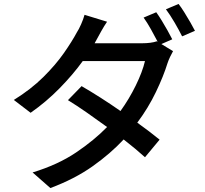

<svg xmlns="http://www.w3.org/2000/svg" viewBox="-20 -875 1040 972"><path d="M884 -855Q898 -837 913.5 -812Q929 -787 943.5 -762Q958 -737 967 -719L902 -691Q886 -723 863.5 -761.5Q841 -800 820 -828ZM522 -765Q507 -743 492.5 -717Q478 -691 470 -676L459 -656H700Q721 -656 740.5 -658.5Q760 -661 774 -666L778 -664Q763 -693 744 -727Q725 -761 707 -786L771 -813Q784 -795 799 -770.5Q814 -746 828 -721Q842 -696 852 -676L797 -652L856 -616Q849 -604 841 -587Q833 -570 828 -555Q808 -490 769.5 -409.5Q731 -329 675 -254Q707 -231 736 -209Q765 -187 788 -168L714 -79Q692 -99 665 -121.5Q638 -144 606 -169Q539 -97 448.5 -33Q358 31 235 77L145 -2Q273 -41 365 -103Q457 -165 522 -232Q470 -270 419 -305.5Q368 -341 324 -368L393 -439Q438 -413 489 -380.5Q540 -348 590 -313Q634 -374 667.5 -442.5Q701 -511 714 -566H399Q350 -498 282.5 -429Q215 -360 135 -304L50 -369Q137 -423 199.5 -485Q262 -547 303.5 -606.5Q345 -666 369 -711Q379 -726 390.5 -752Q402 -778 408 -800Z"/></svg>

Font: Source Han Sans SC Medium
Style: Regular
Weight: 500
Designer: Ryoko NISHIZUKA 西塚涼子 (kana, bopomofo & ideographs); Paul D. Hunt (Latin, Greek & Cyrillic); Sandoll Communications 산돌커뮤니
Foundry: Adobe
Version: Version 2.004;hotconv 1.0.118;makeotfexe 2.5.65603